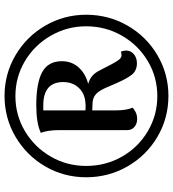

<svg xmlns="http://www.w3.org/2000/svg" viewBox="22 -773 763 847"><g transform="rotate(-90 403.5 -349.5)"><path d="M762 -351Q762 -252 714 -168.5Q666 -85 583.5 -36.5Q501 12 404 12Q306 12 223.5 -36.5Q141 -85 93 -168.5Q45 -252 45 -351Q45 -449 93 -531.5Q141 -614 223.5 -662.5Q306 -711 404 -711Q501 -711 583.5 -662.5Q666 -614 714 -531Q762 -448 762 -351ZM711 -351Q711 -435 669.5 -507Q628 -579 557.5 -621Q487 -663 403 -663Q319 -663 248.5 -621Q178 -579 136.5 -507.5Q95 -436 95 -351Q95 -265 136 -193Q177 -121 248 -79Q319 -37 403 -37Q487 -37 557.5 -79Q628 -121 669.5 -193Q711 -265 711 -351ZM586 -195Q592 -195 599 -198Q604 -185 604 -175Q604 -154 588 -140.5Q572 -127 548 -127Q515 -127 497 -150Q479 -173 458 -222L439 -266Q425 -297 409 -310Q393 -323 366 -323L340 -324V-222Q340 -173 352 -146Q345 -139 332 -132.5Q319 -126 302 -126Q281 -126 267 -138Q253 -150 253 -170V-470Q253 -520 241 -551Q284 -571 363 -571Q462 -571 509.5 -544.5Q557 -518 557 -458Q557 -415 530 -384.5Q503 -354 457 -342Q478 -336 492 -324Q506 -312 516 -292L544 -238Q557 -214 564.5 -205Q572 -196 582 -195ZM370 -354Q414 -356 439.5 -383.5Q465 -411 465 -452Q465 -537 369 -540H340V-354Q344 -354 353.5 -353.5Q363 -353 370 -354Z"/></g></svg>

Font: Arima Madurai Black
Style: Regular
Weight: 900
Designer: Joana Correia and Natanael Gama
Foundry: NDISCOVER
Version: Version 1.019